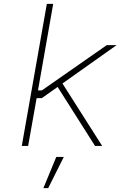

<svg xmlns="http://www.w3.org/2000/svg" viewBox="-20 -757 625 996"><path d="M93 0 223 -737H256L177 -288H197L534 -523H585L304 -324L510 0H473L279 -306L197 -248H170L126 0ZM205 219 272 57H311L230 219Z"/></svg>

Font: Tomorrow ExtraLight
Style: Italic
Weight: 275
Italic angle: -10°
Designer: Tony de Marco, Monica Rizzolli
Foundry: Just in Type
Version: Version 2.002